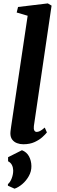

<svg xmlns="http://www.w3.org/2000/svg" viewBox="-20 -837 337 1128"><path d="M179 -96.5Q177 -79.5 181.5 -70.8Q186 -62 196 -62Q204 -62 214.5 -67Q225 -72 243 -87.5L255.5 -59Q247 -48 229.2 -31.8Q211.5 -15.5 183.5 -2.5Q155.5 10.5 116.5 10.5Q97.5 10.5 80 4Q62.5 -2.5 51.8 -16.8Q41 -31 41 -54Q41 -59.5 41.8 -66.5Q42.5 -73.5 43.8 -81.2Q45 -89 45.5 -94L142.5 -744.5L78 -763.5L86 -796L261 -817L283 -804ZM65.5 271.5 26.5 254V244.5Q40 234 49 210.2Q58 186.5 57.5 163Q57 146 49.8 132Q42.5 118 27.5 110.5V86.5L109 45.5Q137 56.5 150.5 81.8Q164 107 164.5 138.5Q165 169.5 149.5 197.2Q134 225 111 244.5Q88 264 65.5 271.5Z"/></svg>

Font: Merriweather 48pt
Style: Bold Italic
Weight: 700
Italic angle: -7.8°
Version: Version 2.101